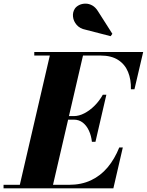

<svg xmlns="http://www.w3.org/2000/svg" viewBox="-68 -1036 808 1056"><path d="M36.5 0 210.5 -750H393L219 0ZM-48.5 0V-19.5H311Q379.5 -19.5 432.5 -44.5Q485.5 -69.5 524 -115.5Q562.5 -161.5 588 -225H607.5L555.5 0ZM437.5 -256Q434 -289.5 421.2 -317.2Q408.5 -345 387.5 -361.5Q366.5 -378 338 -378H274V-397.5H338Q366.5 -397.5 396.2 -413Q426 -428.5 452.5 -455Q479 -481.5 497.5 -515H517L457 -256ZM652 -545Q653.5 -598.5 636.2 -640.5Q619 -682.5 581.5 -706.5Q544 -730.5 485.5 -730.5H120.5V-750H719.5L671.5 -545ZM540.5 -837 403 -872.5Q371.5 -878.5 353.8 -899Q336 -919.5 333.5 -944.5Q331 -969.5 344 -989Q352.5 -1001 368 -1008.5Q383.5 -1016 402.5 -1016Q421.5 -1016 439.5 -1006Q457.5 -996 471 -974L550 -850Z"/></svg>

Font: Bodoni Moda ExtraBold
Style: Italic
Weight: 800
Italic angle: -13°
Version: Version 2.005